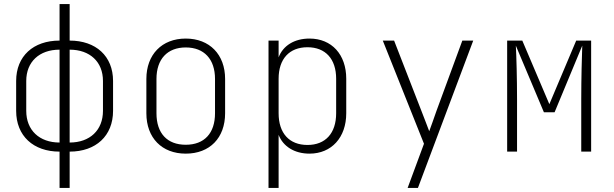

<svg xmlns="http://www.w3.org/2000/svg" viewBox="-20 -751 3040 951"><path d="M275 180H325V0C455 0 540 -78 540 -202V-350C540 -473 455 -550 325 -550V-731H275V-550C145 -550 60 -473 60 -350V-202C60 -78 145 0 275 0ZM275 -45C175 -45 110 -106 110 -202V-350C110 -445 175 -505 275 -505ZM325 -45V-505C425 -505 490 -445 490 -350V-202C490 -106 425 -45 325 -45Z M900 10C1019 10 1095 -68 1095 -190V-360C1095 -481 1018 -560 900 -560C782 -560 705 -481 705 -360V-190C705 -68 782 10 900 10ZM900 -34C808 -34 755 -91 755 -190V-360C755 -458 809 -516 900 -516C991 -516 1045 -458 1045 -360V-190C1045 -91 992 -34 900 -34Z M1310 180H1360V-83C1382 -26 1438 10 1513 10C1622 10 1695 -70 1695 -190V-361C1695 -481 1623 -560 1513 -560C1438 -560 1382 -525 1360 -467V-550H1310ZM1503 -33C1413 -33 1360 -91 1360 -190V-361C1360 -459 1413 -517 1503 -517C1592 -517 1645 -459 1645 -361V-190C1645 -91 1592 -33 1503 -33Z M1999 180H2050L2324 -550H2270L2142 -202C2128 -163 2114 -121 2106 -101C2099 -121 2082 -163 2068 -200L1932 -550H1876L2080 -39Z M2492 0H2541V-260C2541 -362 2538 -471 2535 -525L2674 -195H2727L2864 -525C2862 -471 2859 -362 2859 -260V0H2908V-550H2834L2701 -235L2567 -550H2492Z"/></svg>

Font: JetBrains Mono Thin
Style: Regular
Weight: 100
Monospace: yes
Designer: Philipp Nurullin, Konstantin Bulenkov
Foundry: JetBrains
Version: Version 2.305